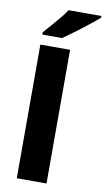

<svg xmlns="http://www.w3.org/2000/svg" viewBox="-105 -1026 591 1075"><g transform="rotate(10 190.5 -488.5)"><path d="M241 0H72V-760H241ZM381 -967Q365 -953 340 -933Q315 -913 286.5 -891Q258 -869 231 -849.5Q204 -830 185 -817H73V-830Q89 -849 112 -874.5Q135 -900 157.5 -927.5Q180 -955 194 -977H381Z"/></g></svg>

Font: Noto Sans Hebrew ExtraBold
Style: Regular
Weight: 800
Designer: Monotype Design Team
Foundry: Monotype Imaging Inc.
Version: Version 2.003